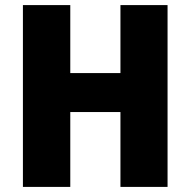

<svg xmlns="http://www.w3.org/2000/svg" viewBox="-20 -734 748 754"><path d="M638 0H453V-294H256V0H70V-714H256V-447H453V-714H638Z"/></svg>

Font: Noto Sans Sinhala UI SemiCondensed Black
Style: Regular
Weight: 900
Width: 4
Designer: Jelle Bosma - Monotype Design Team
Foundry: Monotype Imaging Inc.
Version: Version 2.006; ttfautohint (v1.8.4.7-5d5b)